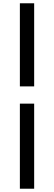

<svg xmlns="http://www.w3.org/2000/svg" viewBox="-20 -867 329 1169"><path d="M101 -341V-847H188V-341ZM101 282V-236H188V282Z"/></svg>

Font: Noto Sans TC SemiBold
Style: Regular
Weight: 600
Designer: Ryoko NISHIZUKA  (kana, bopomofo & ideographs); Paul D. Hunt (Latin, Greek & Cyrillic); Sandoll Communications , Soo-you
Foundry: Adobe
Version: Version 2.004-H2;hotconv 1.0.118;makeotfexe 2.5.65603